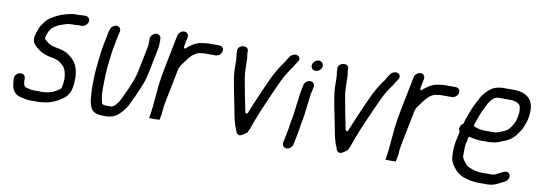

<svg xmlns="http://www.w3.org/2000/svg" viewBox="-66 -1180 5009 1794"><g transform="rotate(10 2439.0 -282.5)"><path d="M539.2 -722.5C529.2 -722.5 520.7 -722 511.1 -720.7C486.4 -715.5 466.6 -712.6 445.6 -707C392.5 -692.6 349.7 -671 307 -644C285.8 -629.9 264.3 -607.4 249 -584.7C236.3 -565.8 223.1 -548.1 216.6 -526.7C216.5 -526.4 216.3 -525.7 216.1 -525.3C207.6 -505.1 200.1 -483.9 195.5 -461C195.5 -460.8 195.4 -460.3 195.3 -460C184.2 -419.8 199.2 -388 219.5 -368.7C259.1 -330 302.5 -301.5 373.2 -288.4C407.2 -285.1 439.9 -273.3 463.5 -260.2C464.4 -259.7 465.6 -258.8 466.3 -257.8C469.6 -253.7 474.1 -250.6 480.7 -245.6C512.7 -223.4 528.2 -186.5 533.8 -145L536.6 -124C539.1 -105.1 533.7 -78.9 533.7 -62.5C533.7 -61.8 533.6 -60.8 533.5 -60L526.9 -27C525.7 -20.9 519.3 -12.7 515 -9.5C496.5 4 474.4 16.6 453.7 26.9C453.3 27.1 452.6 27.4 452.1 27.6C421.7 38.9 384.7 46.5 346.7 46.5C338.6 46.5 330.1 45.5 319.9 45.5H269.9C265.1 45.5 262.8 45.4 256.9 44.3L243.8 42.4C234.6 41 227.6 37.7 215.2 35.4C179 30.9 173.8 9.1 172.1 -20.9L170.1 -55.7C168.9 -68.3 163.3 -77.7 152.3 -84.6C119.2 -105.3 66.1 -73.8 69.7 -28.5L72.9 5.6C78.4 80.2 107.2 118.5 178.6 132.7C205.3 136.9 222.6 143.5 250.4 143.5H300.4C308.5 143.5 315.2 143.8 322.8 144.5C339.2 144.4 358.9 142.1 374.7 140.6L394.8 138.6C452.3 129.8 496 109.9 541.1 81.1C563.3 65.6 580.7 54.1 593.8 36.1C606.8 18.7 620.1 -2.8 624.5 -25L628.7 -46C630.6 -55.5 632 -64.2 633.2 -73.3C633.3 -98.3 637.6 -133.8 635.8 -154.5C629.5 -218.1 611.7 -272.3 572.8 -308.2C559.2 -321.4 554 -323.7 541.4 -336.1C530.5 -345.1 521.7 -348 505.9 -357.8C473.3 -373.2 431 -381.1 385.3 -389.7C355 -396.8 332 -412.5 313.9 -429.2C309.6 -433.3 290 -443.3 292.5 -456L295.5 -471C298.2 -484.4 306.3 -500 309.8 -512.1C310.2 -513.5 311 -515.2 312 -516.6C318.2 -525.6 327.2 -552.1 350.8 -565.4C367.9 -577.9 390 -591.7 410.1 -598.7C441.1 -609.5 478.2 -624.5 519.7 -624.5C526.2 -624.5 531.7 -624.2 540 -623.5C552.8 -623.6 571.5 -626.5 587.1 -626.5L610.1 -626.5C636.3 -626.5 664.1 -649.2 669.3 -675C674.4 -701 655.6 -724.5 629.6 -724.5H606.6C596.5 -724.5 579.7 -721.5 564 -721.5C554.8 -721.5 546.4 -722.5 539.2 -722.5Z M898.7 -672C886.2 -662.9 878.2 -652 873.9 -638.7L870.8 -628C868.4 -619.1 866.5 -611.2 865.3 -605L843.5 -496C830.4 -430.1 828.2 -397.5 820.1 -328.9C812.9 -277.2 810.1 -224.1 807.7 -181.7C805.8 -152.6 807.1 -109 805.9 -78.1C805.3 -47 808.2 -32.4 809.5 -7L810.7 16.7C814.5 56.7 822.5 93.4 837.9 120.4C854.8 150 892.3 166.5 947.8 166.5H985.8C1004.3 166.5 1022.4 161.7 1038.9 157.1C1087.2 142 1120.5 102.5 1154.5 57.9C1177.1 27.8 1195.4 -26.8 1218.9 -68.9C1226.8 -85.2 1241.1 -123.6 1252 -145.4C1260.4 -164.1 1266.9 -182.9 1275.5 -204.3C1288.4 -239.6 1298.9 -282.3 1307 -323L1349.5 -536C1352.5 -551 1353.6 -562.7 1354.9 -577.2L1355.2 -593.8C1356.1 -631.9 1357.8 -655.5 1336.6 -667.9C1311.3 -682.6 1281.7 -670.1 1265.7 -647.8C1249 -624.4 1258 -605.2 1256.1 -579.6L1254.9 -563.6C1254.5 -557.7 1254.8 -552.4 1253.7 -547L1204.8 -302C1199.6 -276.2 1190.7 -245.7 1181.3 -220L1172.1 -194.1C1172 -193.8 1171.8 -193.3 1171.7 -193C1160.8 -168.7 1146.4 -127.4 1131.9 -100.2C1120.9 -78.7 1104.4 -40.5 1091.7 -13.5C1079.7 10 1072.5 19.1 1057.4 36.5C1047.5 49.7 1032 68.5 1005.3 68.5H959.3C948.9 68.5 926.2 63.9 923.7 55.6C919.8 42.6 916.7 27.9 913.9 12.6C906.5 -24.3 906.4 -54.4 906 -96.5C906.6 -175.8 908.2 -245.1 918.6 -336.1C927.8 -401.7 929.1 -433.7 941.5 -496L963.3 -605C964.1 -609 965.5 -614.2 967.2 -619.3L970.3 -630.1C981.3 -669.4 939.9 -701.8 898.7 -672Z M1792.5 -668.5C1785.6 -668.5 1778.7 -667.5 1771.6 -666.6L1755.8 -664.7C1750.7 -663.6 1742.3 -662.2 1736.7 -661.6C1711.6 -657.9 1689.7 -648.7 1668.2 -636.7L1641.3 -619.1C1626 -608.6 1612.6 -598.4 1607 -590.4C1595.9 -574.5 1584.5 -596 1584.5 -596L1603.6 -692C1608.9 -718.2 1590.9 -740.5 1564.3 -740.5C1537.7 -740.5 1510.9 -718.2 1505.6 -692L1441.8 -372C1429.8 -311.9 1420.3 -251.4 1413.4 -195.2C1408.5 -133.3 1401.9 -75.2 1397 -13.6C1397 -13.5 1396.8 -7 1396.6 -5.7C1391.1 32.5 1388.5 70.2 1380.7 109L1380 112.6C1387.9 113.1 1405.5 113.5 1428.3 113.5C1451.6 113.5 1468.2 113.2 1478 112.6L1488.7 59C1494.1 31.8 1491.3 6 1497.8 -26.8C1500.6 -43.7 1503.9 -62 1507.5 -80L1568.2 -384C1570.9 -397.6 1582.1 -414.8 1584.5 -420.5C1586.1 -426.9 1589 -428.2 1593.8 -434.1C1611.6 -458.4 1620.6 -469 1637.3 -492.8C1651.8 -512 1662.8 -520.1 1675.4 -534.2C1676.4 -535.3 1677.9 -536.5 1679.4 -537.4C1691.5 -544.6 1701.7 -553.1 1715 -559.2C1732.4 -567.1 1749.2 -567.4 1766.9 -569.4L1779 -571.3C1779.5 -571.4 1780.4 -571.5 1781.1 -571.5H1889.1C1916.4 -571.5 1943 -593.5 1948.4 -620.5C1953.8 -647.5 1936 -669.5 1908.7 -669.5H1813.7C1806.2 -669.5 1799.2 -668.5 1792.5 -668.5Z M2193.9 63.6 2195.6 69.1 2207.2 101.9C2214.9 116.4 2230.3 130 2251.5 122.1C2268.2 116 2295.1 97.1 2309.2 84.2C2328.6 48.6 2348.7 -20.2 2368.1 -66.8C2384.9 -108.2 2398.4 -145.8 2416.9 -185.3C2432.8 -220.6 2466.8 -302.5 2484.8 -340.1C2513.3 -404.8 2542 -470.5 2577.5 -525.6L2595 -552.8C2608.9 -573.4 2617.3 -580.7 2626.7 -598.5C2636.8 -616.2 2647.9 -632.6 2658 -647.5C2675.5 -673.2 2663.5 -695.9 2645.8 -703.8C2619.8 -715.5 2588.7 -700.1 2575.5 -683.1C2567.8 -671.7 2560.1 -658.8 2550 -644.2C2546.9 -638.9 2541.6 -623.9 2530.5 -612.4C2525.9 -606.5 2519.8 -598.1 2512.5 -587.1C2487.4 -551 2467.1 -517 2445.8 -474.7C2414.2 -408.7 2387.7 -350.5 2356.6 -277.6C2327.5 -207 2307.1 -164.3 2280.5 -96.1C2272.7 -76.3 2256.1 -94.1 2256.1 -94.1C2253.6 -108.4 2251 -121.6 2248.2 -134.1C2239.2 -175.6 2234.1 -208.5 2223.5 -255.8C2213.4 -312 2206.7 -350.7 2196.1 -404.4C2185.4 -460.5 2188.3 -528.4 2185.8 -586.2C2185.5 -613.7 2177.9 -627.8 2178.7 -656.1L2179 -667.5C2178.5 -677.7 2174.1 -686.6 2163.5 -693.9C2136.4 -712.6 2077.9 -692.8 2079.2 -651.3L2079.8 -639.6C2080.2 -631.1 2080.3 -624.5 2080.4 -617.2C2081.8 -604.4 2085.6 -589.9 2086.6 -568.4C2087.4 -533.6 2087.1 -486.7 2089.1 -450.7C2091.4 -404.7 2103.8 -353.2 2110.7 -305.3C2122.8 -244.1 2138.1 -164.1 2150.7 -105.8C2158.3 -65.3 2166 -18.9 2177 15.5C2183.1 34.8 2185.6 50.6 2193.9 63.6Z M2686.7 -56 2683.9 -42C2682.2 -33.3 2682.4 -24.7 2680.7 -16L2653.5 120C2648.4 145.9 2667.2 169.5 2693.2 169.5C2718.9 169.5 2746.3 146.2 2751.5 120L2776.3 -4C2778.5 -15 2778.9 -27 2781.9 -42C2784.2 -53.7 2785.4 -69.7 2788.3 -84L2797.9 -132C2806.6 -175.6 2807.4 -209 2814.3 -254.4C2820.2 -291.2 2821.4 -330.2 2829.4 -370L2843.3 -440C2848.6 -466.2 2830.6 -488.5 2804 -488.5C2777.4 -488.5 2750.6 -466.2 2745.3 -440L2731.4 -370C2723.5 -330.5 2723.8 -291.8 2715.5 -250.3C2709 -209.6 2708.6 -176 2699.9 -132L2690.3 -84C2688.2 -73.7 2688.4 -64.8 2686.7 -56ZM2791.9 -643C2786.2 -614.8 2805 -591.5 2833.6 -591.5C2860.8 -591.5 2886.8 -612.8 2892.3 -640C2897.8 -667.6 2878 -691.5 2850.5 -691.5C2823.3 -691.5 2797.3 -670.2 2791.9 -643Z M3145.9 63.6 3147.6 69.1 3159.2 101.9C3166.9 116.4 3182.3 130 3203.5 122.1C3220.2 116 3247.1 97.1 3261.2 84.2C3280.6 48.6 3300.7 -20.2 3320.1 -66.8C3336.9 -108.2 3350.4 -145.8 3368.9 -185.3C3384.8 -220.6 3418.8 -302.5 3436.8 -340.1C3465.3 -404.8 3494 -470.5 3529.5 -525.6L3547 -552.8C3560.9 -573.4 3569.3 -580.7 3578.7 -598.5C3588.8 -616.2 3599.9 -632.6 3610 -647.5C3627.5 -673.2 3615.5 -695.9 3597.8 -703.8C3571.8 -715.5 3540.7 -700.1 3527.5 -683.1C3519.8 -671.7 3512.1 -658.8 3502 -644.2C3498.9 -638.9 3493.6 -623.9 3482.5 -612.4C3477.9 -606.5 3471.8 -598.1 3464.5 -587.1C3439.4 -551 3419.1 -517 3397.8 -474.7C3366.2 -408.7 3339.7 -350.5 3308.6 -277.6C3279.5 -207 3259.1 -164.3 3232.5 -96.1C3224.7 -76.3 3208.1 -94.1 3208.1 -94.1C3205.6 -108.4 3203 -121.6 3200.2 -134.1C3191.2 -175.6 3186.1 -208.5 3175.5 -255.8C3165.4 -312 3158.7 -350.7 3148.1 -404.4C3137.4 -460.5 3140.3 -528.4 3137.8 -586.2C3137.5 -613.7 3129.9 -627.8 3130.7 -656.1L3131 -667.5C3130.5 -677.7 3126.1 -686.6 3115.5 -693.9C3088.4 -712.6 3029.9 -692.8 3031.2 -651.3L3031.8 -639.6C3032.2 -631.1 3032.3 -624.5 3032.4 -617.2C3033.8 -604.4 3037.6 -589.9 3038.6 -568.4C3039.4 -533.6 3039.1 -486.7 3041.1 -450.7C3043.4 -404.7 3055.8 -353.2 3062.7 -305.3C3074.8 -244.1 3090.1 -164.1 3102.7 -105.8C3110.3 -65.3 3118 -18.9 3129 15.5C3135.1 34.8 3137.6 50.6 3145.9 63.6Z M4034.5 -668.5C4027.6 -668.5 4020.7 -667.5 4013.6 -666.6L3997.8 -664.7C3992.7 -663.6 3984.3 -662.2 3978.7 -661.6C3953.6 -657.9 3931.7 -648.7 3910.2 -636.7L3883.3 -619.1C3868 -608.6 3854.6 -598.4 3849 -590.4C3837.9 -574.5 3826.5 -596 3826.5 -596L3845.6 -692C3850.9 -718.2 3832.9 -740.5 3806.3 -740.5C3779.7 -740.5 3752.9 -718.2 3747.6 -692L3683.8 -372C3671.8 -311.9 3662.3 -251.4 3655.4 -195.2C3650.5 -133.3 3643.9 -75.2 3639 -13.6C3639 -13.5 3638.8 -7 3638.6 -5.7C3633.1 32.5 3630.5 70.2 3622.7 109L3622 112.6C3629.9 113.1 3647.5 113.5 3670.3 113.5C3693.6 113.5 3710.2 113.2 3720 112.6L3730.7 59C3736.1 31.8 3733.3 6 3739.8 -26.8C3742.6 -43.7 3745.9 -62 3749.5 -80L3810.2 -384C3812.9 -397.6 3824.1 -414.8 3826.5 -420.5C3828.1 -426.9 3831 -428.2 3835.8 -434.1C3853.6 -458.4 3862.6 -469 3879.3 -492.8C3893.8 -512 3904.8 -520.1 3917.4 -534.2C3918.4 -535.3 3919.9 -536.5 3921.4 -537.4C3933.5 -544.6 3943.7 -553.1 3957 -559.2C3974.4 -567.1 3991.2 -567.4 4008.9 -569.4L4021 -571.3C4021.5 -571.4 4022.4 -571.5 4023.1 -571.5H4131.1C4158.4 -571.5 4185 -593.5 4190.4 -620.5C4195.8 -647.5 4178 -669.5 4150.7 -669.5H4055.7C4048.2 -669.5 4041.2 -668.5 4034.5 -668.5Z M4471.9 70.5C4471.1 70.5 4469.9 70.4 4469 70.1C4438 62 4408.9 50.4 4385 37.2C4384.1 36.7 4383 35.8 4382.2 34.8L4349.4 -6.2C4342.6 -14.6 4340 -21.5 4335.8 -29.7C4329.4 -42.2 4331.5 -62 4331.6 -79.5C4331 -116.9 4331.2 -150.1 4342.9 -197.3L4347.6 -221C4351 -238.1 4364.7 -233.4 4366 -233C4397 -223.6 4436.1 -217.5 4476.4 -217.5H4542.4C4560.8 -217.5 4577.2 -221 4593.3 -222.4C4620.9 -224.9 4647.3 -239.3 4675.3 -249.7C4707.9 -261 4732.5 -274.4 4757.2 -295C4783.9 -316 4801.9 -343.1 4822.5 -375.1C4840.1 -402 4850 -430.6 4863.2 -469.3C4887.3 -561.9 4881.1 -640.7 4843.7 -681.8C4813.4 -716.7 4763.8 -738.5 4690.4 -738.5H4583.4C4572.2 -738.5 4560.6 -736.2 4547.9 -733.7L4527.3 -729.8C4514.4 -727 4499.6 -720.6 4484.4 -710.9C4449.6 -688.3 4418.2 -655.7 4394.8 -617.3C4382.2 -596.2 4367.4 -562.6 4353.2 -537.8C4340.6 -514.3 4329.2 -485.1 4318.2 -455.2C4306.3 -419 4290.9 -387.6 4283.6 -351C4283 -347.9 4280.4 -343.6 4276.8 -341.2C4262.3 -331.3 4254.3 -319.8 4251.2 -304C4248.6 -290.9 4250.5 -280.2 4257.3 -270.3C4258.8 -268.1 4259.4 -265.1 4258.8 -262L4256.2 -248.8C4251.8 -230.2 4248.4 -214.6 4245.2 -198.7C4228.6 -130 4229.1 -70.6 4233.3 -16.4C4235.6 8.3 4242.7 23.4 4251.8 41.7C4258.1 53.5 4269 64.8 4279.3 79.4L4292.6 96.2C4308.6 116.1 4321.5 120.1 4345.9 137.2C4358 144.4 4375 150.5 4393 154.8C4414 160.4 4427 167.2 4448.1 168.5C4469.1 169.8 4485 174.5 4505.2 174.5H4608.2C4619.4 174.5 4634.5 170.8 4648.9 168.7C4670.7 163.4 4704.4 148 4723.1 137C4726.9 134.7 4729 133.3 4733.9 131.5C4758.1 120.4 4776.3 110.8 4786.5 90.4C4805.7 51.9 4774.8 11.2 4727.7 33.7C4713.7 41.8 4698.2 47.6 4685.7 54.6C4673.8 61 4651.6 76.5 4627.7 76.5H4521.7C4502.7 76.5 4486.1 70.5 4471.9 70.5ZM4563.9 -640.5H4683.9C4690.8 -640.5 4698.3 -638.2 4701.4 -638C4712.8 -637 4721.7 -633.3 4728.8 -632.4C4731 -632.1 4733.3 -631.1 4735 -629.3L4749.6 -621.2C4754.8 -618.3 4759.4 -614 4763.8 -609.5C4765 -608.2 4766.5 -604.9 4767.4 -603.8C4773.7 -596 4774 -575.4 4775.3 -569.8C4779.5 -549.1 4777 -523.2 4771.9 -498C4768.9 -482.7 4764.6 -465.5 4759.8 -453.5L4755.8 -443.5C4749.9 -428.7 4741.5 -413.9 4730.7 -399.5C4722.9 -389 4715.6 -375.9 4701.5 -364.2C4674.7 -341.8 4642.7 -335.8 4618.4 -324.8C4601 -316.9 4581.2 -315.5 4562 -315.5H4493C4451.7 -315.5 4413.3 -324.9 4386.5 -337.5C4373.5 -343.6 4390.6 -380.7 4395.3 -394L4412.5 -439.9C4427.1 -483.4 4442.3 -510 4461.1 -547.2C4476.1 -582.1 4497.5 -611.2 4526.1 -631.6C4536.9 -635.4 4547.5 -640.5 4563.9 -640.5Z"/></g></svg>

Font: Smoothie
Style: LightIt
Weight: 400
Foundry: Cannot Into Space Fonts
Version: Version 0.8